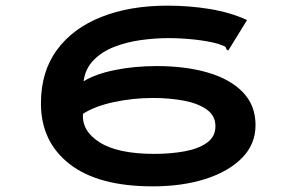

<svg xmlns="http://www.w3.org/2000/svg" viewBox="-20 -650 1040 680"><path d="M521 10Q328 10 226.5 -69Q125 -148 125 -284Q125 -396 181.5 -473Q238 -550 339 -590Q440 -630 573 -630Q651 -630 723.5 -618Q796 -606 855 -579L794 -480L788 -471L782 -475Q781 -484 774 -486.5Q767 -489 752 -495Q715 -505 668 -510Q621 -515 577 -515Q529 -515 478.5 -508Q428 -501 384.5 -484Q341 -467 311.5 -437Q282 -407 276 -362Q318 -388 387 -402Q456 -416 535 -416Q637 -416 716 -393Q795 -370 840 -323.5Q885 -277 885 -207Q885 -139 837 -90.5Q789 -42 707 -16Q625 10 521 10ZM527 -105Q584 -105 633.5 -114Q683 -123 713 -144.5Q743 -166 743 -203Q743 -241 711 -263Q679 -285 628.5 -294Q578 -303 523 -303Q451 -303 383.5 -288.5Q316 -274 274 -247Q269 -186 333.5 -145.5Q398 -105 527 -105Z"/></svg>

Font: Inconsolata UltraExpanded ExtraBold
Style: Regular
Weight: 800
Width: 9
Monospace: yes
Designer: Raph Levien, Cyreal, Brenton Simpson
Foundry: Raph Levien, Cyreal, Google
Version: Version 3.001; ttfautohint (v1.8.2.53-6de2)